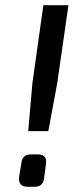

<svg xmlns="http://www.w3.org/2000/svg" viewBox="-20 -715 315 735"><path d="M199 -396 165 -213H88L104 -396L146 -695H242ZM99 -124H124Q162 -124 156 -87L149 -34Q146 0 112 0H87Q49 0 53 -37L62 -91Q65 -124 99 -124Z"/></svg>

Font: Exo 2.0 Medium
Style: Italic
Weight: 500
Italic angle: -8°
Designer: Natanael Gama
Version: Version 1.001;PS 001.001;hotconv 1.0.70;makeotf.lib2.5.58329